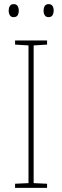

<svg xmlns="http://www.w3.org/2000/svg" viewBox="-20 -1003 300 930"><path d="M208 -93H53V-113L118 -116V-783L53 -787V-807H208V-787L143 -783V-116L208 -113ZM22 -952Q22 -964 27.5 -973.5Q33 -983 46 -983Q60 -983 65.5 -973.5Q71 -964 71 -952Q71 -938 65.5 -929Q60 -920 46 -920Q33 -920 27.5 -929.5Q22 -939 22 -952ZM191 -952Q191 -964 196.5 -973.5Q202 -983 215 -983Q229 -983 234.5 -974Q240 -965 240 -952Q240 -939 234.5 -929.5Q229 -920 215 -920Q202 -920 196.5 -929.5Q191 -939 191 -952Z"/></svg>

Font: Noto Sans Kannada UI SemiCondensed Thin
Style: Regular
Weight: 100
Width: 4
Designer: Jelle Bosma - Monotype Design Team
Foundry: Monotype Imaging Inc.
Version: Version 2.005; ttfautohint (v1.8.4.7-5d5b)